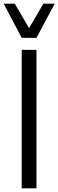

<svg xmlns="http://www.w3.org/2000/svg" viewBox="-20 -1020 316 1040"><path d="M97.5 -815 0 -1000H60L137.5 -867.5L215 -1000H276.2L177.5 -815ZM97.5 0V-750H177.5V0Z"/></svg>

Font: Now Alt
Style: Regular
Weight: 400
Designer: Alfredo Marco Pradil
Foundry: Alfredo Marco Pradil
Version: Version 1.002;PS 001.002;hotconv 1.0.88;makeotf.lib2.5.64775